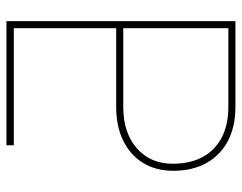

<svg xmlns="http://www.w3.org/2000/svg" viewBox="-99 -669 768 610"><g transform="rotate(-90 285.0 -364.0)"><path d="M522.9 0H250.5Q188 0 142.3 -23.9Q96.7 -47.9 72 -92.3Q47.4 -136.7 47.4 -197.3Q47.4 -252.9 72.5 -293.7Q97.7 -334.5 143.3 -356.7Q189 -378.9 250.5 -378.9H500.5V-704.1H128.4V-727.5H522.9ZM500.5 -22.5V-356.4H250.5Q168.5 -356.4 119.1 -313.5Q69.8 -270.5 69.8 -199.2Q69.8 -143.6 91.3 -104Q112.8 -64.5 153.3 -43.5Q193.8 -22.5 250.5 -22.5Z"/></g></svg>

Font: Inter 20pt Thin
Style: Regular
Weight: 250
Version: Version 4.001;git-66647c0bb